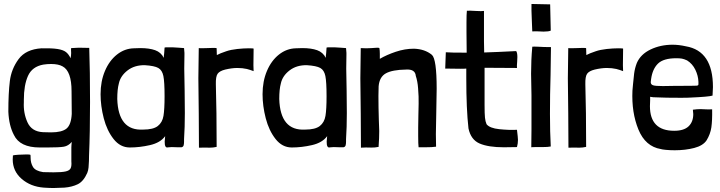

<svg xmlns="http://www.w3.org/2000/svg" viewBox="-20 -740 3625 966"><path d="M428 43Q433 -72 433 -227Q433 -383 429 -499L377 -500Q364 -500 338 -498Q337 -492 337.5 -485.5Q338 -479 338 -473Q338 -461 335 -447Q326 -467 312 -478Q298 -489 269.5 -493.5Q241 -498 189 -497Q110 -492 73.5 -442.5Q37 -393 29.5 -332Q22 -271 22 -178Q25 -108 50 -61Q80 2 180 2H218Q279 2 301.5 -2Q324 -6 341 -26Q340 -15 339.5 -9Q339 -3 339 2V35V72Q341 95 335.5 106.5Q330 118 310.5 122.5Q291 127 249 127Q217 127 197 126Q158 120 146 100Q134 80 134 54Q134 41 133 39Q131 37 114 37Q94 37 72 38.5Q50 40 45 42Q44 49 44 62Q44 121 89 160Q134 199 200 204Q230 206 249 206Q260 206 304 204Q342 201 371 187Q400 173 419 130Q424 118 425.5 102.5Q427 87 427.5 70Q428 53 428 43ZM198 -415Q217 -418 237 -418Q274 -418 295 -406Q340 -382 340 -281Q341 -238 341 -167Q338 -112 314.5 -93Q291 -74 237 -74Q211 -74 196 -75Q139 -78 118 -125Q97 -172 100 -226V-238Q100 -312 121 -358.5Q142 -405 198 -415Z M808 -500Q808 -492 806 -472Q804 -458 804 -449Q790 -477 760.5 -487.5Q731 -498 686 -498L654 -497Q607 -496 568.5 -465.5Q530 -435 508 -383Q486 -331 486 -266Q486 -207 502 -145Q518 -83 551.5 -40.5Q585 2 633 2Q683 2 735 -10Q787 -22 811 -55Q811 -48 809.5 -38Q808 -28 809 -20Q809 -1 819 2Q824 2 830 1Q836 0 844 0L876 1H893Q902 -1 904 -9Q906 -17 906 -27Q906 -37 906 -40Q910 -99 910 -171L909 -283Q907 -357 907 -395Q907 -441 908 -464V-474Q908 -482 906 -498L880 -500Q844 -503 821 -502Q808 -502 808 -500ZM808 -256Q808 -190 802.5 -157Q797 -124 774 -106Q751 -88 700 -88Q575 -81 570 -242Q570 -291 578 -320Q586 -358 621.5 -385.5Q657 -413 709 -412Q757 -409 776.5 -398Q796 -387 802 -357.5Q808 -328 808 -256Z M1054 -499Q1034 -499 1022 -498Q1013 -498 1001.5 -497.5Q990 -497 980 -498Q978 -394 978 -346Q978 -287 980 -169L981 3Q997 2 1012.5 2.5Q1028 3 1035 3Q1053 3 1070 -1V-5Q1070 -179 1066 -316Q1065 -355 1075 -369Q1085 -383 1113 -390Q1147 -398 1174 -398Q1200 -398 1222 -393Q1241 -388 1256 -382Q1255 -392 1255 -412L1256 -495Q1256 -497 1232 -497Q1206 -497 1173.5 -493.5Q1141 -490 1118 -482Q1103 -477 1090.5 -472Q1078 -467 1071 -463Q1071 -472 1070.5 -478.5Q1070 -485 1070 -497Q1070 -499 1054 -499Z M1623 -500Q1623 -492 1621 -472Q1619 -458 1619 -449Q1605 -477 1575.5 -487.5Q1546 -498 1501 -498L1469 -497Q1422 -496 1383.5 -465.5Q1345 -435 1323 -383Q1301 -331 1301 -266Q1301 -207 1317 -145Q1333 -83 1366.5 -40.5Q1400 2 1448 2Q1498 2 1550 -10Q1602 -22 1626 -55Q1626 -48 1624.5 -38Q1623 -28 1624 -20Q1624 -1 1634 2Q1639 2 1645 1Q1651 0 1659 0L1691 1H1708Q1717 -1 1719 -9Q1721 -17 1721 -27Q1721 -37 1721 -40Q1725 -99 1725 -171L1724 -283Q1722 -357 1722 -395Q1722 -441 1723 -464V-474Q1723 -482 1721 -498L1695 -500Q1659 -503 1636 -502Q1623 -502 1623 -500ZM1623 -256Q1623 -190 1617.5 -157Q1612 -124 1589 -106Q1566 -88 1515 -88Q1390 -81 1385 -242Q1385 -291 1393 -320Q1401 -358 1436.5 -385.5Q1472 -413 1524 -412Q1572 -409 1591.5 -398Q1611 -387 1617 -357.5Q1623 -328 1623 -256Z M1879 -500Q1871 -500 1863 -499Q1855 -498 1849 -498Q1839 -497 1823 -497Q1807 -497 1795 -498Q1793 -394 1793 -346Q1793 -287 1795 -169L1796 3Q1805 2 1821 2Q1829 2 1847.5 2.5Q1866 3 1885 -1V-5Q1888 -44 1888 -81Q1888 -99 1886 -137Q1884 -201 1884 -257Q1884 -293 1885 -306Q1889 -353 1921.5 -371Q1954 -389 2023 -390Q2069 -393 2072 -358Q2081 -331 2083.5 -296Q2086 -261 2086 -255Q2087 -227 2085 -162L2084 -98V-55Q2084 -15 2086 1H2119Q2155 1 2174 -2Q2173 -21 2173 -65Q2173 -99 2175 -175Q2177 -255 2177 -293Q2177 -443 2153 -464Q2118 -493 2063 -495Q2017 -495 1971 -479.5Q1925 -464 1891 -444V-469Q1891 -486 1889 -497Q1889 -500 1879 -500Z M2399 -684 2372 -685Q2343 -687 2329 -686Q2327 -669 2327 -627V-580L2328 -475Q2245 -475 2223 -477L2220 -395L2296 -394Q2320 -394 2326 -395V-347Q2326 -191 2337 -94Q2349 -37 2393 -18Q2437 1 2515 1Q2560 1 2581 0Q2586 -18 2586 -36Q2586 -47 2581 -87Q2541 -85 2492.5 -90Q2444 -95 2428 -115Q2422 -129 2420 -148Q2418 -167 2418 -212V-246V-399Q2472 -398 2581 -398Q2580 -408 2582 -430L2583 -453Q2583 -475 2577 -483Q2481 -478 2416 -476L2415 -532V-685Q2410 -684 2399 -684Z M2656 -631Q2658 -597 2658 -582Q2669 -583 2677 -582.5Q2685 -582 2691 -582Q2699 -581 2715 -581Q2741 -581 2751 -586L2748 -718Q2716 -718 2654 -720Q2653 -697 2656 -631ZM2658 -504Q2652 -438 2652 -369Q2652 -331 2654 -261V-177V-87Q2654 -28 2653 1Q2657 0 2675 0Q2681 0 2709 0Q2737 0 2751 -3Q2747 -75 2747 -167Q2747 -265 2750 -361Q2752 -455 2752 -500V-503Q2716 -503 2686 -505Q2665 -506 2658 -505Z M2913 -499Q2893 -499 2881 -498Q2872 -498 2860.5 -497.5Q2849 -497 2839 -498Q2837 -394 2837 -346Q2837 -287 2839 -169L2840 3Q2856 2 2871.5 2.5Q2887 3 2894 3Q2912 3 2929 -1V-5Q2929 -179 2925 -316Q2924 -355 2934 -369Q2944 -383 2972 -390Q3006 -398 3033 -398Q3059 -398 3081 -393Q3100 -388 3115 -382Q3114 -392 3114 -412L3115 -495Q3115 -497 3091 -497Q3065 -497 3032.5 -493.5Q3000 -490 2977 -482Q2962 -477 2949.5 -472Q2937 -467 2930 -463Q2930 -472 2929.5 -478.5Q2929 -485 2929 -497Q2929 -499 2913 -499Z M3288 -250Q3326 -248 3405 -248Q3442 -248 3453 -249Q3546 -253 3565 -259Q3567 -287 3567 -302Q3567 -484 3431 -507Q3396 -515 3364 -515Q3303 -515 3253 -491Q3203 -467 3184 -423Q3174 -397 3170.5 -370Q3167 -343 3165 -317.5Q3163 -292 3162 -284Q3157 -174 3192 -88.5Q3227 -3 3305 10Q3310 12 3330.5 14Q3351 16 3375 16Q3428 16 3472.5 4.5Q3517 -7 3535 -34Q3554 -65 3559 -99Q3564 -133 3563 -190Q3552 -189 3543.5 -189.5Q3535 -190 3529 -190Q3521 -191 3505 -191Q3487 -191 3466 -188Q3468 -172 3468 -166Q3468 -127 3444.5 -104.5Q3421 -82 3372 -82Q3250 -82 3250 -206L3251 -235V-253Q3263 -250 3288 -250ZM3494 -317Q3494 -313 3492.5 -311.5Q3491 -310 3486 -309Q3474 -308 3378 -308Q3352 -307 3315 -307Q3277 -307 3265.5 -311Q3254 -315 3254 -327Q3254 -331 3256 -343Q3263 -393 3290.5 -420Q3318 -447 3383 -447Q3400 -447 3411 -445Q3422 -443 3437 -436Q3464 -419 3478.5 -389Q3493 -359 3494 -328Z"/></svg>

Font: Londrina Solid Light
Style: Regular
Weight: 300
Designer: Marcelo Magalhaes
Foundry: Marcelo Magalhães
Version: Version 1.002